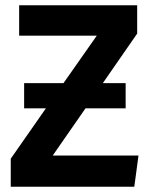

<svg xmlns="http://www.w3.org/2000/svg" viewBox="-20 -712 579 732"><path d="M181 -119H508L492 0H21V-107L155 -299H72V-395H222L349 -576H53V-692H503V-584L372 -395H459V-299H306Z"/></svg>

Font: FiraGO SemiBold
Style: Regular
Weight: 600
Designer: bBox Type
Foundry: bBox Type GmbH
Version: Version 1.001;PS 001.001;hotconv 1.0.88;makeotf.lib2.5.64775